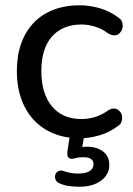

<svg xmlns="http://www.w3.org/2000/svg" viewBox="-20 -516 505 729"><path d="M284 9Q210 9 156 -22.5Q102 -54 73 -111.5Q44 -169 44 -247Q44 -305 60.5 -351Q77 -397 108 -429.5Q139 -462 183.5 -479Q228 -496 284 -496Q319 -496 358 -485Q397 -474 430 -449Q441 -441 443.5 -433Q446 -425 446 -419Q446 -414 444 -406Q442 -398 434.5 -390.5Q427 -383 420.5 -382.5Q414 -382 413 -382Q403 -382 391 -389Q367 -407 340.5 -415Q314 -423 290 -423Q253 -423 224.5 -411Q196 -399 176.5 -376.5Q157 -354 147 -321.5Q137 -289 137 -246Q137 -161 177 -112.5Q217 -64 290 -64Q314 -64 340 -71.5Q366 -79 391 -97Q402 -104 411 -104Q413 -104 419.5 -103Q426 -102 433.5 -94.5Q441 -87 442.5 -80Q444 -73 444 -69Q444 -62 441 -53Q438 -44 427 -37Q395 -13 357 -2Q319 9 284 9ZM282 193Q263 193 243.5 190.5Q224 188 208 181Q196 177 191.5 167Q187 157 190 147.5Q193 138 202 133.5Q211 129 223 134Q235 138 248 140.5Q261 143 277 143Q304 143 319.5 134Q335 125 335 107Q335 95 326 88Q317 81 297 81Q289 81 281.5 81.5Q274 82 265 85Q257 87 251.5 87Q246 87 241 83Q237 80 236 74Q235 68 236 58L248 -20H303L290 56L264 48Q276 45 288 43Q300 41 310 41Q347 41 371 59Q395 77 395 110Q395 147 363.5 170Q332 193 282 193Z"/></svg>

Font: Nunito Medium
Style: Regular
Weight: 500
Designer: Vernon Adams
Foundry: Vernon Adams
Version: Version 3.602